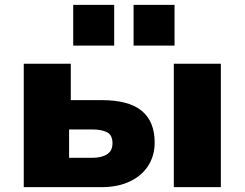

<svg xmlns="http://www.w3.org/2000/svg" viewBox="-20 -772 1009 792"><path d="M78 0V-509H272V-359H399Q511 -359 564.5 -315Q618 -271 618 -184Q618 -130 591.5 -88.5Q565 -47 515.5 -23.5Q466 0 399 0ZM265 -121H360Q399 -121 421.5 -135.5Q444 -150 444 -181Q444 -215 421.5 -226.5Q399 -238 360 -238H265ZM697 0V-509H891V0ZM531 -584V-752H700V-584ZM282 -584V-752H451V-584Z"/></svg>

Font: Nunito Sans 6pt Black
Style: Regular
Weight: 900
Version: Version 3.101;gftools[0.9.27]